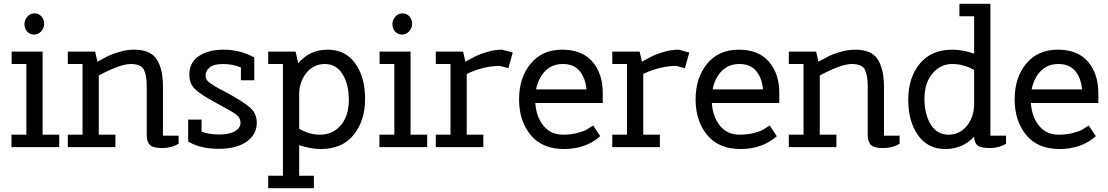

<svg xmlns="http://www.w3.org/2000/svg" viewBox="-20 -770 5799 1005"><path d="M41 -435V-500H203V-65H290V0H40V-65H118V-435ZM158 -589Q136 -589 122 -605Q108 -621 108 -643.5Q108 -666 123.5 -683Q139 -700 161 -700Q183 -700 197 -684Q211 -668 211 -645.5Q211 -623 195.5 -606Q180 -589 158 -589Z M497 -65H584V0H335V-65H412V-435H335V-500H478L490 -447Q524 -466 545 -476.5Q566 -487 605.5 -498.5Q645 -510 682 -510Q768 -510 800.5 -459Q833 -408 833 -318V-60H915V-18Q878 5 829.5 5Q781 5 764.5 -11.5Q748 -28 748 -65V-318Q748 -376 733 -405.5Q718 -435 664 -435Q610 -435 497 -375Z M965 -144H1035V-81Q1073 -66 1127.5 -66Q1182 -66 1210.5 -83.5Q1239 -101 1239 -127Q1239 -153 1217.5 -169.5Q1196 -186 1115.5 -229Q1035 -272 1003 -301.5Q971 -331 971 -379Q971 -441 1019.5 -475.5Q1068 -510 1152 -510Q1236 -510 1311 -469V-350H1241V-417Q1197 -435 1147.5 -435Q1098 -435 1077 -416.5Q1056 -398 1056 -376Q1056 -354 1072 -341Q1099 -319 1169 -284Q1258 -235 1291 -205Q1324 -175 1324 -128Q1324 -66 1271 -28.5Q1218 9 1123.5 9Q1029 9 965 -29Z M1384 -435V-500H1527L1541 -439Q1601 -510 1695 -510Q1789 -510 1840 -437.5Q1891 -365 1891 -251.5Q1891 -138 1831 -64Q1771 10 1660 10Q1608 10 1546 -10V150H1623V215H1384V150H1461V-435ZM1546 -275V-96Q1600 -65 1653 -65Q1722 -65 1764 -114.5Q1806 -164 1806 -246.5Q1806 -329 1773 -382Q1740 -435 1680.5 -435Q1621 -435 1583.5 -388Q1546 -341 1546 -275Z M1967 -435V-500H2129V-65H2216V0H1966V-65H2044V-435ZM2084 -589Q2062 -589 2048 -605Q2034 -621 2034 -643.5Q2034 -666 2049.5 -683Q2065 -700 2087 -700Q2109 -700 2123 -684Q2137 -668 2137 -645.5Q2137 -623 2121.5 -606Q2106 -589 2084 -589Z M2423 -65H2510V0H2261V-65H2338V-435H2261V-500H2404L2416 -447Q2450 -466 2471 -476.5Q2492 -487 2531.5 -498.5Q2571 -510 2608 -510L2664 -495L2641 -413L2596 -425Q2512 -425 2423 -383Z M3135 -284V-231H2782Q2787 -158 2825 -111.5Q2863 -65 2927 -65Q2969 -65 3002.5 -74Q3036 -83 3049 -90.5Q3062 -98 3085 -113L3122 -57Q3046 10 2932 10Q2818 10 2757.5 -63.5Q2697 -137 2697 -250Q2697 -363 2757.5 -436.5Q2818 -510 2922.5 -510Q3027 -510 3081 -447Q3135 -384 3135 -284ZM2786 -302H3050Q3044 -363 3013.5 -399Q2983 -435 2926.5 -435Q2870 -435 2834 -398.5Q2798 -362 2786 -302Z M3347 -65H3434V0H3185V-65H3262V-435H3185V-500H3328L3340 -447Q3374 -466 3395 -476.5Q3416 -487 3455.5 -498.5Q3495 -510 3532 -510L3588 -495L3565 -413L3520 -425Q3436 -425 3347 -383Z M4059 -284V-231H3706Q3711 -158 3749 -111.5Q3787 -65 3851 -65Q3893 -65 3926.5 -74Q3960 -83 3973 -90.5Q3986 -98 4009 -113L4046 -57Q3970 10 3856 10Q3742 10 3681.5 -63.5Q3621 -137 3621 -250Q3621 -363 3681.5 -436.5Q3742 -510 3846.5 -510Q3951 -510 4005 -447Q4059 -384 4059 -284ZM3710 -302H3974Q3968 -363 3937.5 -399Q3907 -435 3850.5 -435Q3794 -435 3758 -398.5Q3722 -362 3710 -302Z M4271 -65H4358V0H4109V-65H4186V-435H4109V-500H4252L4264 -447Q4298 -466 4319 -476.5Q4340 -487 4379.5 -498.5Q4419 -510 4456 -510Q4542 -510 4574.5 -459Q4607 -408 4607 -318V-60H4689V-18Q4652 5 4603.5 5Q4555 5 4538.5 -11.5Q4522 -28 4522 -65V-318Q4522 -376 4507 -405.5Q4492 -435 4438 -435Q4384 -435 4271 -375Z M5164 -750V-60H5246V-18Q5209 5 5162 5Q5115 5 5097.5 -8.5Q5080 -22 5079 -55Q5020 10 4928 10Q4836 10 4785 -62.5Q4734 -135 4734 -248.5Q4734 -362 4794 -436Q4854 -510 4965 -510Q5019 -510 5079 -489V-685H5002V-750ZM5079 -225V-403Q5026 -435 4964.5 -435Q4903 -435 4861 -385.5Q4819 -336 4819 -253.5Q4819 -171 4852 -118Q4885 -65 4944.5 -65Q5004 -65 5041.5 -112Q5079 -159 5079 -225Z M5729 -284V-231H5376Q5381 -158 5419 -111.5Q5457 -65 5521 -65Q5563 -65 5596.5 -74Q5630 -83 5643 -90.5Q5656 -98 5679 -113L5716 -57Q5640 10 5526 10Q5412 10 5351.5 -63.5Q5291 -137 5291 -250Q5291 -363 5351.5 -436.5Q5412 -510 5516.5 -510Q5621 -510 5675 -447Q5729 -384 5729 -284ZM5380 -302H5644Q5638 -363 5607.5 -399Q5577 -435 5520.5 -435Q5464 -435 5428 -398.5Q5392 -362 5380 -302Z"/></svg>

Font: Cherry Swash
Style: Regular
Weight: 400
Designer: Kasatkina Nataliya
Foundry: Nataliya Kasatkina
Version: Version 1.001